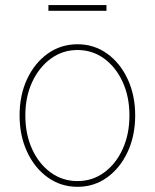

<svg xmlns="http://www.w3.org/2000/svg" viewBox="-20 -720 605 751"><path d="M283.2 10.7Q218.3 10.7 167 -25.9Q115.7 -62.5 86.2 -125.7Q56.6 -189 56.6 -268.6Q56.6 -348.1 86.2 -411.1Q115.7 -474.1 167 -510.5Q218.3 -546.9 283.2 -546.9Q347.7 -546.9 398.7 -510.5Q449.7 -474.1 479.2 -410.9Q508.8 -347.7 508.8 -268.6Q508.8 -189 479.2 -125.7Q449.7 -62.5 398.9 -25.9Q348.1 10.7 283.2 10.7ZM283.2 -11.7Q341.3 -11.7 387.2 -45.2Q433.1 -78.6 459.7 -136.7Q486.3 -194.8 486.3 -268.6Q486.3 -341.8 459.7 -399.7Q433.1 -457.5 387.2 -491Q341.3 -524.4 283.2 -524.4Q225.1 -524.4 179 -490.7Q132.8 -457 106 -399.4Q79.1 -341.8 79.1 -268.6Q79.1 -194.8 105.7 -136.7Q132.3 -78.6 178.5 -45.2Q224.6 -11.7 283.2 -11.7ZM396.5 -700.2V-677.7H169.4V-700.2Z"/></svg>

Font: Inter 18pt Thin
Style: Regular
Weight: 250
Designer: Rasmus Andersson
Foundry: rsms
Version: Version 4.001;git-66647c0bb